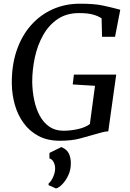

<svg xmlns="http://www.w3.org/2000/svg" viewBox="-20 -772 719 1064"><path d="M311.5 8Q242.5 8 192.8 -18.8Q143 -45.5 110.5 -90.5Q78 -135.5 62.2 -191.5Q46.5 -247.5 45.5 -306Q44 -407.5 71.5 -489.5Q99 -571.5 150 -630Q201 -688.5 270.5 -720Q340 -751.5 423 -751.5Q503 -751.5 549.2 -741.5Q595.5 -731.5 623.5 -724Q629.5 -722.5 635 -721Q640.5 -719.5 646.5 -718L617.5 -568H545.5L543 -670.5Q524 -683 495.8 -691.2Q467.5 -699.5 417.5 -699.5Q348.5 -699.5 299.2 -666Q250 -632.5 218.8 -576.8Q187.5 -521 173 -453.2Q158.5 -385.5 158.5 -317Q159.5 -266 169.5 -217.8Q179.5 -169.5 200.2 -131Q221 -92.5 253.5 -70Q286 -47.5 331.5 -47.5Q371 -47.5 411.8 -56.5Q452.5 -65.5 478 -84.5L506.5 -296.5L383 -304L389.5 -358.5H624L580 -44Q565.5 -44 546.8 -39Q528 -34 507.5 -28Q469 -17 423.2 -4.5Q377.5 8 311.5 8ZM249 254 249.5 244.5Q263.5 233.5 274.8 208Q286 182.5 285.5 160Q285 141.5 277 126Q269 110.5 254 106V75.5L320 43Q350 55 361.8 79.2Q373.5 103.5 372.5 137Q372 170 358.5 199.2Q345 228.5 326 248.2Q307 268 290.5 272.5Z"/></svg>

Font: Merriweather
Style: Italic
Weight: 400
Italic angle: -7.8°
Designer: Eben Sorkin
Foundry: Eben Sorkin
Version: Version 2.100